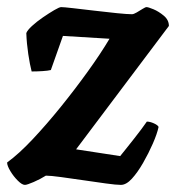

<svg xmlns="http://www.w3.org/2000/svg" viewBox="-33 -520 500 540"><path d="M37 0Q29 0 17 -12Q5 -24 -4 -39Q-13 -54 -13 -63Q20 -87 59 -128.5Q98 -170 138 -219.5Q178 -269 214 -319Q250 -369 275 -411L144 -419L110 -323Q102 -321 86.5 -320Q71 -319 56 -319Q51 -338 46.5 -368Q42 -398 41 -427Q44 -435 57 -447Q70 -459 87.5 -471Q105 -483 119.5 -491.5Q134 -500 139 -500Q146 -500 172.5 -497Q199 -494 232.5 -490Q266 -486 295.5 -483Q325 -480 338 -480Q343 -480 351.5 -485Q360 -490 368 -495Q376 -500 379 -500Q384 -500 398.5 -494Q413 -488 427.5 -476Q442 -464 442 -447L181 -100L305 -81Q313 -91 323.5 -104Q334 -117 344.5 -130.5Q355 -144 364.5 -156.5Q374 -169 380 -178Q389 -178 400 -173Q411 -168 413 -163Q409 -144 397 -116.5Q385 -89 369.5 -62Q354 -35 338 -17.5Q322 0 307 0Q294 0 265 -4Q236 -8 202 -13Q168 -18 138.5 -22Q109 -26 96 -26Q80 -16 61.5 -8Q43 0 37 0Z"/></svg>

Font: Texturina 12pt ExtraBold
Style: Italic
Weight: 800
Italic angle: -11°
Designer: Guillermo Torres Carreño
Foundry: Omnibus-Type
Version: Version 1.002